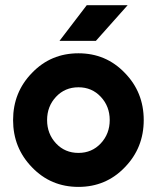

<svg xmlns="http://www.w3.org/2000/svg" viewBox="-20 -721 615 753"><path d="M213.3 -560.7H356L480.7 -700.7H320.3ZM287.7 -378.7Q340.3 -378.7 375.3 -341.3Q410.3 -304 410.3 -250Q410.3 -196.3 375.3 -158.7Q340.3 -121.3 287.7 -121.3Q234.7 -121.3 199.7 -158.7Q164.7 -196.3 164.7 -250Q164.7 -304 199.7 -341.3Q234.7 -378.7 287.7 -378.7ZM287.7 -512Q179.3 -512 105.7 -435.3Q31.3 -359.3 31.3 -250Q31.3 -141 105.7 -64.7Q179.3 12 287.7 12Q395.7 12 469.3 -64.7Q543.7 -141 543.7 -250Q543.7 -359.3 469.3 -435.3Q395.7 -512 287.7 -512Z"/></svg>

Font: Unageo Variable
Style: Regular
Weight: 300
Designer: Richard Sepsi
Foundry: Richard Sepsi
Version: Version 2.200